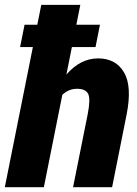

<svg xmlns="http://www.w3.org/2000/svg" viewBox="-23 -782 572 802"><path d="M505.9 -303.7 445.3 0H282.2L343.3 -304.7Q356 -369.6 345 -390.4Q334 -411.1 298.8 -411.1Q263.7 -411.1 237.3 -385.7L160.2 0H-2.9L114.3 -585.4H61L79.6 -678.7H132.8L149.4 -761.7H312.5L295.9 -678.7H394.5L376 -585.4H277.3L254.4 -470.7Q313 -538.1 386.7 -538.1Q460.4 -538.1 494.9 -480Q529.3 -421.9 505.9 -303.7Z"/></svg>

Font: Roboto-BlackItalic
Style: Italic
Weight: 900
Italic angle: -12°
Designer: Google
Version: Version 1.100141; 2013